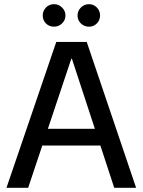

<svg xmlns="http://www.w3.org/2000/svg" viewBox="-20 -901 684 921"><path d="M11 0 250 -700H396L633 0H528L325 -619H322L115 0ZM127 -203 155 -283H484L511 -203ZM239 -773Q216 -773 200.5 -788.5Q185 -804 185 -827Q185 -849 200.5 -865Q216 -881 239 -881Q261 -881 277.5 -865Q294 -849 294 -827Q294 -804 277.5 -788.5Q261 -773 239 -773ZM407 -773Q384 -773 368 -788.5Q352 -804 352 -827Q352 -849 368 -865Q384 -881 407 -881Q429 -881 444.5 -865Q460 -849 460 -827Q460 -804 444.5 -788.5Q429 -773 407 -773Z"/></svg>

Font: DM Sans 9pt 36pt Medium
Style: Regular
Weight: 500
Version: Version 4.004;gftools[0.9.30]